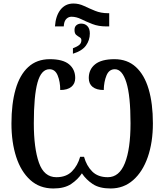

<svg xmlns="http://www.w3.org/2000/svg" viewBox="-20 -1060 932 1090"><path d="M292 -910Q296 -970 323.5 -1005Q351 -1040 397 -1040Q428 -1040 457.5 -1026Q487 -1012 520 -998.5Q553 -985 594 -985H600V-910H584Q539 -910 504.5 -923.5Q470 -937 441.5 -951Q413 -965 386 -965Q370 -965 358 -954Q346 -943 343 -921L342 -910ZM394 -786Q418 -795 430 -805Q442 -815 442 -832Q442 -843 432 -848.5Q422 -854 412.5 -862Q403 -870 403 -890Q403 -908 414 -917Q425 -926 441 -926Q463 -926 476.5 -911.5Q490 -897 490 -870Q490 -832 468 -801.5Q446 -771 394 -755ZM283 10Q205 10 152 -38Q99 -86 72 -169Q45 -252 45 -359Q45 -471 68.5 -553Q92 -635 140.5 -679.5Q189 -724 263 -724Q337 -724 372 -695Q407 -666 407 -617Q407 -585 385 -567Q363 -549 322 -549Q322 -596 307.5 -631.5Q293 -667 261 -667Q214 -667 193 -591.5Q172 -516 172 -360Q172 -219 201 -136.5Q230 -54 300 -54Q356 -54 388.5 -87Q421 -120 435 -170H457Q471 -119 503.5 -86.5Q536 -54 592 -54Q657 -54 689 -134Q721 -214 721 -360Q721 -516 697.5 -591.5Q674 -667 632 -667Q599 -667 584.5 -631.5Q570 -596 569 -549Q528 -549 506 -566.5Q484 -584 484 -617Q484 -666 520 -695Q556 -724 630 -724Q703 -724 751.5 -679.5Q800 -635 824 -553.5Q848 -472 848 -360Q848 -252 819 -168.5Q790 -85 736 -37.5Q682 10 608 10Q544 10 506 -15.5Q468 -41 445 -76Q422 -41 384 -15.5Q346 10 283 10Z"/></svg>

Font: Noto Serif ExtraCondensed SemiBold
Style: Regular
Weight: 600
Width: 2
Designer: Monotype Design Team
Foundry: Monotype Imaging Inc.
Version: Version 2.015; ttfautohint (v1.8.4.7-5d5b)